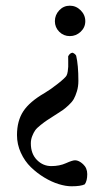

<svg xmlns="http://www.w3.org/2000/svg" viewBox="-20 -440 377 678"><path d="M264.9 -403.6Q281.2 -387.2 281.2 -365.2Q281.2 -343.3 264.9 -327.9Q248.5 -312.5 226.6 -312.5Q204.6 -312.5 189.2 -327.9Q173.8 -343.3 173.8 -365.2Q173.8 -387.2 189.2 -403.6Q204.6 -419.9 226.6 -419.9Q248.5 -419.9 264.9 -403.6ZM249 -243.2Q256.8 -210.4 256.8 -154.3Q256.8 -134.8 251.7 -117.9Q246.6 -101.1 240.5 -90.3Q234.4 -79.6 222.2 -68.4Q210 -57.1 202.4 -51.8Q194.8 -46.4 180.7 -37.6Q175.8 -34.7 173.8 -33.2Q153.8 -20.5 145.8 -15.1Q137.7 -9.8 123.8 1.2Q109.9 12.2 104.2 20.3Q98.6 28.3 93.8 40.5Q88.9 52.7 88.9 66.4Q88.9 103 110.4 124.8Q131.8 146.5 161.1 146.5Q190.4 146.5 213.1 136.2Q235.8 126 245.1 126Q258.3 126 273.2 139.6Q288.1 153.3 288.1 174.8Q288.1 198.7 279.3 210.9Q265.6 217.8 232.4 217.8Q212.4 217.8 187.5 210.2Q162.6 202.6 136.7 187Q110.8 171.4 89.1 150.4Q67.4 129.4 53.7 99.6Q40 69.8 40 37.1Q40 -13.2 62.3 -47.1Q84.5 -81.1 138.7 -112.3Q159.2 -124.5 184.8 -144.8Q210.4 -165 214.8 -172.9Q217.8 -178.2 219.2 -187.7Q220.7 -197.3 220.9 -203.9Q221.2 -210.4 220.9 -224.1Q220.7 -237.8 220.7 -241.2Q226.6 -252.9 236.3 -253.9Q245.6 -250 249 -243.2Z"/></svg>

Font: Amiri
Style: Slanted
Weight: 400
Italic angle: 9°
Designer: Khaled Hosny
Version: Version 000.107